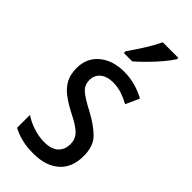

<svg xmlns="http://www.w3.org/2000/svg" viewBox="-247 -815 875 875"><g transform="rotate(45 190.5 -378.0)"><path d="M345 -145Q345 -70 299.5 -30Q254 10 175 10Q131 10 97.5 1.5Q64 -7 39 -21V-104Q63 -87 99.5 -74.5Q136 -62 173 -62Q218 -62 241 -83Q264 -104 264 -141Q264 -172 243 -194Q222 -216 167 -243Q128 -263 99 -284.5Q70 -306 54 -334.5Q38 -363 38 -405Q38 -470 84 -508.5Q130 -547 204 -547Q242 -547 276 -537.5Q310 -528 341 -511L311 -445Q286 -459 259 -468Q232 -477 203 -477Q163 -477 140.5 -458Q118 -439 118 -408Q118 -376 140.5 -356Q163 -336 219 -307Q277 -276 311 -242Q345 -208 345 -145ZM333 -757Q320 -736 296 -707.5Q272 -679 244.5 -651.5Q217 -624 196 -606H142V-617Q168 -654 192.5 -693Q217 -732 233 -766H333Z"/></g></svg>

Font: Noto Sans Thai Looped Condensed
Style: Regular
Weight: 400
Width: 3
Designer: Sasikarn Vongin, Ben Mitchell
Foundry: The Fontpad Ltd
Version: Version 1.001; ttfautohint (v1.8.4.7-5d5b)